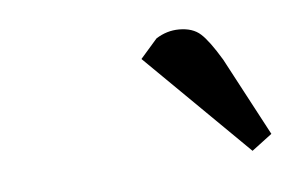

<svg xmlns="http://www.w3.org/2000/svg" viewBox="-27 -663 291 190"><g transform="rotate(-5 119.0 -568.0)"><path d="M116.2 -605 132.8 -624Q143.6 -630.9 155.8 -630.9Q169.4 -630.9 177.2 -623.8Q185.1 -616.7 196.8 -597.2L237.8 -520L217.8 -504.9Z"/></g></svg>

Font: Dehuti Alt
Style: Italic
Weight: 400
Version: Version 1.2